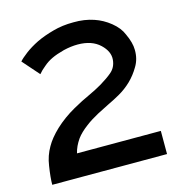

<svg xmlns="http://www.w3.org/2000/svg" viewBox="-108 -832 881 929"><g transform="rotate(-15 332.5 -367.5)"><path d="M40 -1Q40 -37 49 -94Q56 -143 80 -184Q100 -220 141 -259Q185 -300 240 -331Q288 -358 322 -373Q361 -391 390 -408Q428 -431 449 -449Q477 -472 480 -511Q483 -551 445 -587Q405 -625 334 -625Q301 -625 263 -616Q225 -606 200 -594Q175 -582 156 -565Q137 -550 123 -533L50 -616Q62 -630 89 -650.5Q116 -671 154 -690Q192 -708 240 -721Q286 -734 342 -734Q397 -735 444 -719Q486 -705 522 -676Q559 -646 573 -611Q595 -564 595 -529Q596 -483 574 -447Q553 -411 525 -384Q497 -357 462 -337Q428 -318 400 -305Q350 -280 343 -276Q306 -256 280 -236Q245 -210 226 -184Q203 -151 195 -117H615V-1Z"/></g></svg>

Font: Oxford Sans SemiBold
Style: Regular
Weight: 600
Designer: Matt McInerney, Pablo Impallari, Rodrigo Fuenzalida
Foundry: Matt McInerney, Pablo Impallari, Rodrigo Fuenzalida
Version: Version 3.000g; ttfautohint (v1.5) -l 8 -r 28 -G 28 -x 14 -D